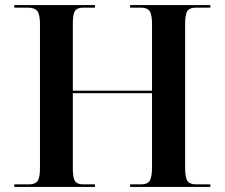

<svg xmlns="http://www.w3.org/2000/svg" viewBox="-20 -734 882 754"><path d="M36 0H353V-10H307Q283 -10 274.5 -23Q266 -36 266 -74V-368H577V-78Q577 -38 568 -24Q559 -10 534 -10H491V0H806V-10H750Q725 -10 716 -23.5Q707 -37 707 -75V-640Q707 -678 716 -691Q725 -704 750 -704H806V-714H491V-704H533Q558 -704 567.5 -690.5Q577 -677 577 -639V-378H266V-641Q266 -678 274.5 -691Q283 -704 307 -704H353V-714H36V-704H88Q116 -704 126.5 -690.5Q137 -677 137 -639V-74Q137 -36 127.5 -23Q118 -10 94 -10H36Z"/></svg>

Font: Noto Serif Display Semi
Style: Regular
Weight: 600
Designer: Monotype Design Team
Foundry: Monotype Imaging Inc.
Version: Version 1.900